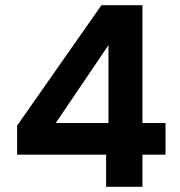

<svg xmlns="http://www.w3.org/2000/svg" viewBox="-20 -720 695 740"><path d="M389 0V-124H46V-236L371 -700H529V-246H618V-124H529V0ZM195 -246H398V-546Z"/></svg>

Font: DM Sans ExtraBold
Style: Regular
Weight: 800
Designer: Colophon Foundry, Jonny Pinhorn
Foundry: Colophon Foundry
Version: Version 4.004; ttfautohint (v1.8.4.7-5d5b)